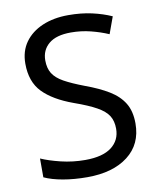

<svg xmlns="http://www.w3.org/2000/svg" viewBox="-83 -789 714 865"><g transform="rotate(-10 274.5 -357.0)"><path d="M502 -191Q502 -96 433 -43Q364 10 247 10Q187 10 136 1Q85 -8 51 -24V-110Q87 -94 140.5 -81Q194 -68 251 -68Q331 -68 371.5 -99Q412 -130 412 -183Q412 -218 397 -242Q382 -266 345.5 -286.5Q309 -307 244 -330Q153 -363 106.5 -411Q60 -459 60 -542Q60 -599 89 -639.5Q118 -680 169.5 -702Q221 -724 288 -724Q347 -724 396 -713Q445 -702 485 -684L457 -607Q420 -623 376.5 -634Q333 -645 286 -645Q219 -645 185 -616.5Q151 -588 151 -541Q151 -505 166 -481Q181 -457 215 -438Q249 -419 307 -397Q370 -374 413.5 -347.5Q457 -321 479.5 -284Q502 -247 502 -191Z"/></g></svg>

Font: Noto Sans Historical
Style: Regular
Weight: 400
Designer: Monotype Design Team
Foundry: Monotype Imaging Inc.
Version: Version 2.013; ttfautohint (v1.8.4.7-5d5b)